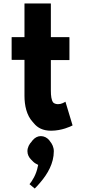

<svg xmlns="http://www.w3.org/2000/svg" viewBox="-20 -731 487 1106"><path d="M47 -516V-388L48 -386H121V-179C121 -124 133 -67 168 -29L175 -21C196 5 227 22 274 22C336 22 388 -3 397 -8L398 -9L357 -145C348 -140 333 -131 315 -131C305 -131 296 -133 288 -139V-140L286 -141C276 -155 273 -179 273 -209V-385H379L380 -386V-515L379 -517H273V-710L272 -711H122L121 -710V-517H48ZM163 83V84C149 98 138 118 138 140C138 160 147 176 159 188L166 195C174 204 182 210 193 215L200 219L198 227C189 276 164 313 150 330L180 355C188 347 198 337 207 326L213 319C254 271 290 210 290 140C290 117 280 97 268 83L263 76C251 62 234 53 215 53C197 53 181 62 169 76Z"/></svg>

Font: Hussar Woodtype
Style: SeBd
Weight: 900
Foundry: Cannot Into Space Fonts
Version: Version 1.07